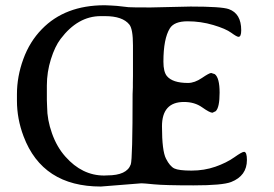

<svg xmlns="http://www.w3.org/2000/svg" viewBox="-20 -699 1034 724"><path d="M156.7 -376.5V-321.8Q157.7 -304.2 157.7 -295.4Q157.7 -248 176 -196.3Q194.3 -144.5 226.6 -108.4Q289.6 -37.1 372.6 -37.1Q378.4 -37.1 384.3 -37.6Q458.5 -37.6 473.1 -79.1Q480 -98.6 480 -344.2L481 -369.6V-386.7L481.4 -412.6V-528.3Q481.4 -589.4 467.8 -606.4Q442.4 -638.2 376 -638.2H359.9Q273.4 -638.2 208.5 -552.2Q187 -523.9 171.9 -475.6Q156.7 -427.2 156.7 -376.5ZM889.6 -585Q889.6 -560.1 879.4 -560.1Q873 -560.1 852.1 -575.4Q831.1 -590.8 784.2 -604.7Q737.3 -618.7 687.3 -618.7Q637.2 -618.7 620.6 -592.3Q596.2 -553.2 596.2 -466.3Q596.2 -428.2 609.4 -412.1Q630.9 -386.2 689 -386.2Q713.9 -386.2 741.5 -405Q769 -423.8 776.4 -423.8L790 -419.4Q808.1 -405.3 808.1 -349.6Q808.1 -293.9 793.5 -279.8L781.2 -273.9Q771 -273.9 742.4 -294.2Q713.9 -314.5 673.8 -314.5Q590.8 -314.5 590.8 -222.7Q590.8 -129.9 606 -100.6Q620.6 -71.8 637.5 -63.7Q654.3 -55.7 702.1 -55.7Q750 -55.7 792 -70.3Q834 -85 863.3 -105.7Q892.6 -126.5 900.4 -126.5Q911.1 -126 911.1 -95.7Q911.1 -36.1 851.6 -12.7Q819.3 0 709.7 0Q600.1 0 561 -3.9Q522 -7.8 513.2 -7.8L360.4 4.4Q140.1 4.4 68.8 -185.1Q43.9 -251 43.9 -319.3V-343.3Q43.9 -410.6 67.9 -476.1Q91.8 -542 137.7 -588.9Q225.1 -679.2 374.5 -679.2H376L398.9 -678.2L420.9 -676.8L464.8 -671.9Q475.6 -670.9 547.9 -670.9L698.7 -674.3Q815.4 -674.3 842.8 -664.6Q889.6 -647.9 889.6 -585Z"/></svg>

Font: Averia Serif Libre Light
Style: Regular
Weight: 300
Version: Version 1.002